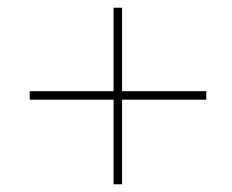

<svg xmlns="http://www.w3.org/2000/svg" viewBox="-20 -477 600 497"><path d="M57 -219V-241H514V-219ZM296 0H274V-457H296Z"/></svg>

Font: Ysabeau Infant Thin
Style: Italic
Weight: 250
Italic angle: -12°
Designer: Christian Thalmann (Catharsis Fonts)
Version: Version 2.001;gftools[0.9.30]; featfreeze: ss01,ss02,lnum